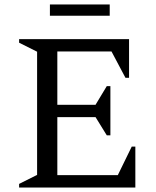

<svg xmlns="http://www.w3.org/2000/svg" viewBox="-20 -834 692 854"><path d="M65 0V-16L145 -56V-604L65 -644V-660H554V-488H538L476 -605H235V-368H405L455 -451H471V-232H455L405 -313H235V-55H504L566 -182H582V0ZM202 -764V-814H468V-764Z"/></svg>

Font: Spectral SC
Style: Regular
Weight: 400
Designer: Jean-Baptiste Levee
Foundry: Production Type
Version: Version 2.001